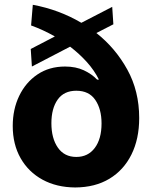

<svg xmlns="http://www.w3.org/2000/svg" viewBox="-20 -786 646 817"><path d="M462.4 -682.6 390.1 -645.5Q471.2 -581.5 521.7 -490Q572.3 -398.4 572.3 -283.7Q572.3 -194.8 539.3 -128.4Q506.3 -62 445.6 -25.4Q384.8 11.2 300.3 11.7Q220.7 11.2 160.9 -21.5Q101.1 -54.2 67.6 -113Q34.2 -171.9 34.2 -250Q34.2 -320.8 61.8 -378.2Q89.4 -435.5 139.4 -469.2Q189.5 -502.9 256.8 -502.9Q302.7 -502.9 336.9 -486.8Q371.1 -470.7 393.1 -447.3H400.9Q381.3 -486.8 349.4 -522.2Q317.4 -557.6 278.3 -587.4L115.7 -502.9L110.8 -577.6L213.4 -630.9Q163.6 -659.2 112.3 -677.7L119.6 -765.6Q231 -745.1 326.2 -689L457.5 -756.8ZM304.7 -118.2Q354.5 -118.2 383.3 -156.5Q412.1 -194.8 412.1 -260.7Q412.1 -321.8 385.5 -360.8Q358.9 -399.9 304.7 -399.9Q252 -399.9 225.3 -362.1Q198.7 -324.2 198.7 -261.7Q198.7 -197.3 226.3 -157.7Q253.9 -118.2 304.7 -118.2Z"/></svg>

Font: Inter Extra Bold
Style: Regular
Weight: 800
Designer: Rasmus Andersson
Foundry: rsms
Version: Version 4.000;git-3c8e0fc